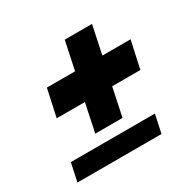

<svg xmlns="http://www.w3.org/2000/svg" viewBox="-137 -752 905 896"><g transform="rotate(-30 316.0 -303.5)"><path d="M221 -156 253 -308H101L133 -455H285L317 -607H464L432 -455H584L552 -308H400L368 -156ZM35 0 56 -98H509L488 0Z"/></g></svg>

Font: Be Vietnam Pro Black
Style: Italic
Weight: 900
Italic angle: -12°
Designer: Lam Bao, Tony Le, Vietanh Nguyen
Foundry: Yellow Type Foundry
Version: Version 1.002; ttfautohint (v1.8.3)